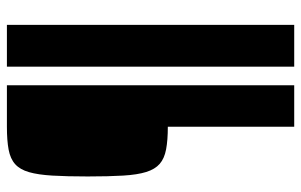

<svg xmlns="http://www.w3.org/2000/svg" viewBox="-178 -550 872 556"><g transform="rotate(-90 258.0 -272.0)"><path d="M169 144V-222Q130 -222 103.5 -227Q77 -232 61.5 -245.5Q46 -259 38 -284.5Q30 -310 27.5 -351.5Q25 -393 25 -454Q25 -515 27.5 -556.5Q30 -598 37.5 -624Q45 -650 60.5 -664Q76 -678 102.5 -683Q129 -688 169 -688H289V144ZM343 144V-688H464V144Z"/></g></svg>

Font: Saira Condensed Black
Style: Regular
Weight: 900
Width: 3
Designer: Hector Gatti with collaboration of the Omnibus-Type team
Foundry: Omnibus-Type
Version: Version 1.101